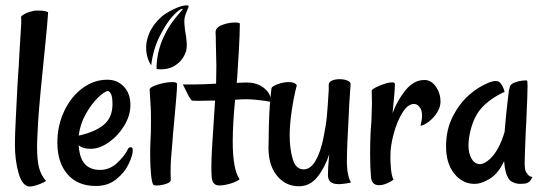

<svg xmlns="http://www.w3.org/2000/svg" viewBox="-20 -678 2018 711"><path d="M35.2 -143.6Q35.2 -177.7 38.6 -241.7Q42 -305.7 44.9 -366.2Q50.8 -452.1 51.8 -478.5L55.7 -543.9L58.6 -590.8V-601.6Q58.6 -613.3 57.6 -615.2Q62.5 -622.1 71.3 -626.5Q80.1 -630.9 88.9 -633.8Q103.5 -637.7 108.4 -638.7H127Q146.5 -638.7 158.2 -632.8Q156.2 -595.7 145.5 -491.2Q127.9 -325.2 121.1 -226.6Q117.2 -154.3 117.2 -136.7Q117.2 -85 124.5 -57.1Q131.8 -29.3 150.4 -7.8Q133.8 2.9 108.4 9.8Q98.6 12.7 90.8 12.7Q63.5 12.7 49.3 -35.2Q35.2 -83 35.2 -143.6Z M192.4 -149.4Q192.4 -212.9 217.8 -266.6Q243.2 -320.3 285.6 -351.6Q328.1 -382.8 377.9 -382.8Q414.1 -382.8 438.5 -357.4Q462.9 -332 462.9 -289.1Q462.9 -250 439.9 -212.4Q417 -174.8 382.8 -150.9Q348.6 -127 316.4 -127Q300.8 -127 290.5 -129.9Q280.3 -132.8 271.5 -139.6V-136.7Q275.4 -89.8 295.4 -69.3Q315.4 -48.8 350.6 -48.8Q386.7 -48.8 415 -75.7Q443.4 -102.5 454.1 -127Q457 -132.8 464.8 -132.8Q471.7 -132.8 471.7 -121.1Q471.7 -102.5 456.5 -70.8Q441.4 -39.1 410.6 -14.2Q379.9 10.7 335 10.7Q267.6 10.7 230 -32.7Q192.4 -76.2 192.4 -149.4ZM396.5 -292Q396.5 -321.3 390.6 -331.1Q384.8 -340.8 379.9 -340.8Q368.2 -340.8 343.3 -316.9Q318.4 -293 297.4 -255.4Q276.4 -217.8 271.5 -175.8Q333 -189.5 364.7 -216.3Q396.5 -243.2 396.5 -292Z M536.1 -106.4Q536.1 -136.7 537.1 -153.3Q539.1 -182.6 539.1 -231.4Q539.1 -265.6 538.1 -279.3L534.2 -345.7Q534.2 -355.5 564 -364.7Q593.8 -374 617.2 -374Q635.7 -374 635.7 -367.2Q635.7 -349.6 632.8 -316.4Q629.9 -283.2 627 -250Q625 -225.6 622.6 -202.1Q620.1 -178.7 619.1 -159.2L615.2 -112.3Q610.4 -68.4 612.3 -10.7Q612.3 -2.9 594.7 2.9Q577.1 8.8 560.5 8.8Q547.9 8.8 546.9 4.9Q542 -3.9 539.1 -34.2Q536.1 -64.5 536.1 -106.4ZM585.9 -541Q600.6 -572.3 616.2 -593.8Q631.8 -615.2 645.5 -630.4Q659.2 -645.5 656.2 -645.5Q645.5 -645.5 621.6 -620.6Q597.7 -595.7 571.3 -543.9Q546.9 -495.1 540 -436.5Q525.4 -455.1 521.5 -490.2Q518.6 -520.5 532.2 -553.7Q545.9 -586.9 577.1 -615.2Q593.8 -629.9 624.5 -644.5Q655.3 -659.2 673.8 -658.2Q676.8 -658.2 678.2 -656.2Q679.7 -654.3 677.7 -651.4L667 -624Q661.1 -608.4 663.1 -587.9L665 -567.4Q675.8 -512.7 668.9 -488.3Q658.2 -454.1 627 -434.6Q611.3 -424.8 591.3 -422.4Q571.3 -419.9 559.6 -422.9Q559.6 -483.4 585.9 -541Z M763.7 -26.4Q762.7 -37.1 762.7 -60.5Q762.7 -107.4 772.5 -244.1L776.4 -305.7L718.8 -304.7Q692.4 -304.7 690.4 -305.7Q688.5 -306.6 683.6 -314.5Q680.7 -318.4 673.8 -332Q669.9 -338.9 657.2 -365.2H698.2L738.3 -366.2L780.3 -368.2L781.2 -434.6L780.3 -476.6L779.3 -517.6Q779.3 -545.9 778.3 -558.6Q778.3 -576.2 802.2 -585.4Q826.2 -594.7 850.6 -594.7Q868.2 -594.7 868.2 -589.8L867.2 -547.9L864.3 -486.3L862.3 -456.1L858.4 -389.6L856.4 -371.1L879.9 -372.1Q909.2 -374 929.7 -367.2Q950.2 -360.4 965.8 -344.7Q983.4 -327.1 983.4 -300.8Q964.8 -304.7 927.7 -308.6Q906.2 -310.5 889.6 -310.5Q874 -310.5 850.6 -308.6Q841.8 -216.8 841.8 -154.3Q841.8 -50.8 867.2 -13.7Q849.6 -1 817.4 5.9Q804.7 8.8 792 8.8Q764.6 8.8 763.7 -26.4Z M974.6 -146.5 975.6 -209Q977.5 -291 985.4 -351.6Q987.3 -358.4 1008.3 -366.2Q1029.3 -374 1048.8 -374Q1072.3 -374 1079.1 -362.3Q1068.4 -322.3 1060.5 -269.5Q1052.7 -216.8 1052.7 -176.8Q1052.7 -127 1064 -88.9Q1075.2 -50.8 1104.5 -50.8Q1129.9 -50.8 1148.4 -82.5Q1167 -114.3 1177.7 -167Q1187.5 -214.8 1190.4 -247.1Q1193.4 -279.3 1197.3 -343.8V-363.3Q1197.3 -374 1209 -379.4Q1220.7 -384.8 1237.3 -384.8Q1254.9 -384.8 1267.1 -379.4Q1279.3 -374 1278.3 -365.2L1273.4 -293.9L1270.5 -232.4Q1264.6 -135.7 1264.6 -77.1Q1264.6 -64.5 1266.6 -44.9Q1268.6 -32.2 1272 -20Q1275.4 -7.8 1280.3 -2.9Q1276.4 -1 1264.6 1L1249 2.9Q1244.1 3.9 1233.4 3.9Q1214.8 3.9 1204.6 -3.9Q1194.3 -11.7 1194.3 -31.2Q1194.3 -54.7 1199.2 -106.4Q1182.6 -56.6 1155.3 -22.5Q1127.9 11.7 1086.9 11.7Q1035.2 11.7 1002.9 -30.8Q970.7 -73.2 974.6 -146.5Z M1383.8 7.8Q1354.5 7.8 1353.5 -26.4Q1350.6 -60.5 1350.6 -108.4Q1350.6 -179.7 1355.5 -230.5L1357.4 -296.9L1356.4 -341.8Q1356.4 -348.6 1385.7 -360.8Q1415 -373 1431.6 -373Q1442.4 -373 1442.4 -367.2Q1442.4 -341.8 1433.6 -258.8Q1451.2 -306.6 1481.9 -344.2Q1512.7 -381.8 1551.8 -381.8Q1577.1 -381.8 1594.2 -356.9Q1611.3 -332 1611.3 -301.8Q1611.3 -282.2 1599.1 -262.2Q1586.9 -242.2 1569.3 -228.5Q1551.8 -214.8 1537.1 -211.9Q1543 -235.4 1543 -249Q1543 -272.5 1532.2 -283.2Q1524.4 -293 1512.7 -293Q1490.2 -293 1470.2 -260.7Q1450.2 -228.5 1438 -183.1Q1425.8 -137.7 1425.8 -103.5V-92.8Q1425.8 -75.2 1426.8 -67.4Q1428.7 -27.3 1437.5 -12.7Q1428.7 -5.9 1413.1 1Q1397.5 7.8 1383.8 7.8Z M1631.8 -135.7Q1631.8 -197.3 1656.2 -245.6Q1680.7 -293.9 1715.8 -325.2Q1740.2 -346.7 1764.6 -359.9Q1789.1 -373 1801.8 -376Q1807.6 -377.9 1816.4 -377.9Q1828.1 -377.9 1834 -369.1L1838.9 -362.3Q1844.7 -352.5 1848.6 -337.9Q1794.9 -313.5 1762.2 -276.9Q1729.5 -240.2 1717.8 -172.9Q1714.8 -155.3 1714.8 -139.6Q1714.8 -109.4 1726.6 -89.8Q1738.3 -70.3 1757.8 -70.3Q1773.4 -70.3 1794.9 -89.8Q1828.1 -121.1 1848.6 -189.5Q1853.5 -249 1857.4 -282.2L1863.3 -333Q1864.3 -342.8 1866.2 -349.1Q1868.2 -355.5 1869.1 -360.4Q1874 -368.2 1887.2 -373Q1900.4 -377.9 1914.1 -379.4Q1927.7 -380.9 1931.6 -379.9Q1933.6 -377.9 1933.6 -357.4Q1933.6 -331.1 1928.7 -223.6L1926.8 -188.5Q1922.9 -92.8 1922.9 -75.2Q1922.9 -57.6 1924.8 -49.8Q1925.8 -43 1930.7 -37.1Q1938.5 -23.4 1952.1 -22.5Q1943.4 -6.8 1938.5 -3.9L1931.6 0Q1922.9 2.9 1905.3 2.9Q1887.7 2.9 1871.1 -7.8Q1864.3 -12.7 1860.4 -22.5Q1850.6 -37.1 1846.7 -81.1Q1822.3 -28.3 1782.2 -9.8Q1758.8 2.9 1737.3 2.9Q1692.4 2.9 1662.1 -35.2Q1631.8 -73.2 1631.8 -135.7Z"/></svg>

Font: BKP Parklife Text
Style: Regular
Weight: 400
Designer: Font Diner, Inc.; LA MECHKY PLUS GmbH
Foundry: Font Diner, Inc.; LA MECHKY PLUS GmbH
Version: Version 1.007